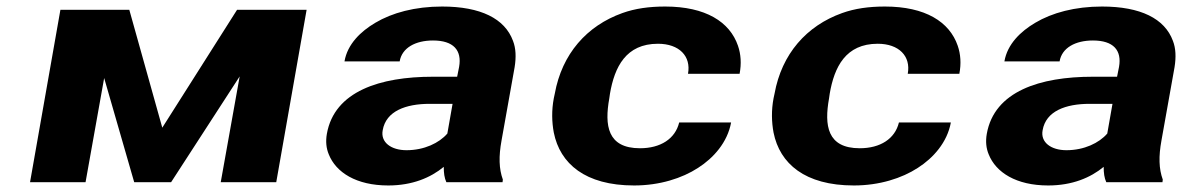

<svg xmlns="http://www.w3.org/2000/svg" viewBox="-20 -558 3635 588"><path d="M477 -167 376 -528H165L72 0H242L299 -319L391 0H504L714 -324L656 0H826L919 -528H706Z M1516 -128 1556 -352C1561 -383 1560 -410 1551 -433C1526 -501 1452 -538 1334 -538C1251 -538 1181 -519 1129 -488C1085 -462 1044 -423 1035 -370H1204C1211 -412 1253 -434 1306 -434C1369 -434 1395 -404 1386 -353L1380 -323H1305C1145 -323 1004 -279 981 -148C977 -125 979 -104 987 -85C1009 -30 1071 10 1169 10C1243 10 1299 -14 1339 -47C1339 -28 1341 -13 1347 0H1519L1520 -8C1508 -41 1507 -79 1516 -128ZM1152 -159C1162 -218 1223 -240 1296 -240H1366L1350 -149C1325 -120 1279 -98 1225 -98C1178 -98 1145 -122 1152 -159Z M1846 -257 1848 -271C1862 -353 1897 -424 1995 -424C2060 -424 2097 -386 2087 -332H2245C2251 -363 2249 -392 2240 -418C2215 -491 2141 -538 2017 -538C1968 -538 1925 -532 1886 -518C1777 -479 1701 -393 1679 -271L1676 -257C1669 -220 1670 -184 1676 -152C1695 -57 1772 10 1922 10C2000 10 2069 -12 2118 -44C2165 -74 2208 -122 2219 -183H2060C2048 -133 2003 -104 1940 -104C1840 -104 1831 -174 1846 -257Z M2519 -257 2521 -271C2535 -353 2570 -424 2668 -424C2733 -424 2770 -386 2760 -332H2918C2924 -363 2922 -392 2913 -418C2888 -491 2814 -538 2690 -538C2641 -538 2598 -532 2559 -518C2450 -479 2374 -393 2352 -271L2349 -257C2342 -220 2343 -184 2349 -152C2368 -57 2445 10 2595 10C2673 10 2742 -12 2791 -44C2838 -74 2881 -122 2892 -183H2733C2721 -133 2676 -104 2613 -104C2513 -104 2504 -174 2519 -257Z M3537 -128 3577 -352C3582 -383 3581 -410 3572 -433C3547 -501 3473 -538 3355 -538C3272 -538 3202 -519 3150 -488C3106 -462 3065 -423 3056 -370H3225C3232 -412 3274 -434 3327 -434C3390 -434 3416 -404 3407 -353L3401 -323H3326C3166 -323 3025 -279 3002 -148C2998 -125 3000 -104 3008 -85C3030 -30 3092 10 3190 10C3264 10 3320 -14 3360 -47C3360 -28 3362 -13 3368 0H3540L3541 -8C3529 -41 3528 -79 3537 -128ZM3173 -159C3183 -218 3244 -240 3317 -240H3387L3371 -149C3346 -120 3300 -98 3246 -98C3199 -98 3166 -122 3173 -159Z"/></svg>

Font: Asimov
Style: XWidIt
Weight: 500
Designer: Google
Version: Version 2.000980; 2014